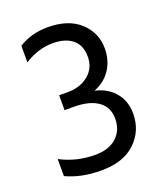

<svg xmlns="http://www.w3.org/2000/svg" viewBox="-126 -746 717 837"><g transform="rotate(-20 233.0 -327.5)"><path d="M415 -180Q415 -100 359 -47Q303 6 201 6Q107 6 38 -27V-106Q112 -67 199 -67Q263 -67 298.5 -100Q334 -133 334 -186Q334 -239 294.5 -267.5Q255 -296 181 -296H139V-365H181Q237 -365 275.5 -396.5Q314 -428 314 -481Q314 -534 281 -561Q248 -588 190 -588Q121 -588 58 -547V-624Q116 -661 192 -661Q289 -661 342.5 -611.5Q396 -562 396 -489Q396 -436 369.5 -394Q343 -352 291 -331Q348 -318 381.5 -278.5Q415 -239 415 -180Z"/></g></svg>

Font: Hind Guntur
Style: Regular
Weight: 400
Version: Version 1.000;PS 1.0;hotconv 1.0.86;makeotf.lib2.5.63406; tt